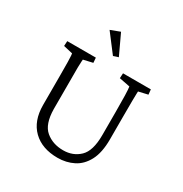

<svg xmlns="http://www.w3.org/2000/svg" viewBox="-149 -727 805 846"><g transform="rotate(30 254.0 -303.5)"><path d="M40.5 -460H186L188 -434.6L140.6 -423.8Q140.6 -422.9 139.9 -414.6Q139.2 -406.2 138.7 -382.8Q138.2 -359.4 138.7 -311V-171.4Q139.6 -94.7 175.5 -64.5Q211.4 -34.2 264.6 -34.2Q314.5 -34.2 347.9 -66.2Q381.3 -98.1 381.3 -178.2V-296.9Q381.3 -344.7 380.4 -378.9Q379.4 -413.1 377.4 -423.8L322.8 -434.6L324.2 -460H465.8L468.3 -434.6L421.4 -423.8Q421.4 -421.4 420.9 -412.1Q420.4 -402.8 420.2 -376.5Q419.9 -350.1 419.9 -296.9V-179.2Q419.9 -111.8 398.2 -70.8Q376.5 -29.8 340.1 -11.5Q303.7 6.8 259.8 6.8Q180.7 6.8 134.8 -37.8Q88.9 -82.5 88.9 -163.6V-311Q88.9 -358.4 88.4 -381.6Q87.9 -404.8 87.2 -413.1Q86.4 -421.4 85.9 -423.8L39.1 -434.6ZM247.6 -503.9 177.2 -596.2 225.1 -614.3 272.9 -512.2Z"/></g></svg>

Font: Lateef ExtraLight
Style: Regular
Weight: 200
Designer: SIL International
Foundry: SIL International
Version: Version 4.200